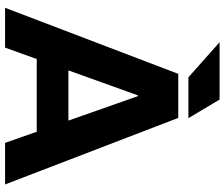

<svg xmlns="http://www.w3.org/2000/svg" viewBox="-86 -822 907 776"><g transform="rotate(90 368.0 -433.5)"><path d="M11 0 278 -700H456L725 0H557L368 -537H365L172 0ZM196 -128V-256H536V-128ZM292 -741 150 -867H312L399 -741ZM351 -741 227 -867H382L457 -741Z"/></g></svg>

Font: REM SemiBold
Style: Regular
Weight: 600
Designer: Octavio Pardo
Foundry: Ashler Design
Version: Version 1.005;gftools[0.9.28]